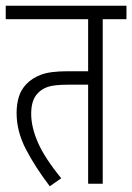

<svg xmlns="http://www.w3.org/2000/svg" viewBox="-20 -642 462 671"><path d="M339 -575V0H288V-346H218Q170 -346 147.5 -338.5Q125 -331 111 -315Q89 -292 89 -244Q89 -198 112.5 -144Q136 -90 194 -19L154 9Q103 -58 70.5 -120.5Q38 -183 38 -247Q38 -277 45.5 -302.5Q53 -328 72 -348Q92 -369 123.5 -381Q155 -393 216 -393H288V-575H0V-622H422V-575Z"/></svg>

Font: Noto Sans ExtraCondensed Light
Style: Italic
Weight: 300
Width: 2
Italic angle: -12°
Designer: Monotype Design Team
Foundry: Monotype Imaging Inc.
Version: Version 2.013; ttfautohint (v1.8.4.7-5d5b)